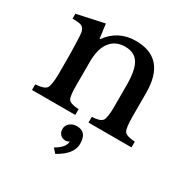

<svg xmlns="http://www.w3.org/2000/svg" viewBox="-166 -644 991 1018"><g transform="rotate(30 329.0 -134.5)"><path d="M206 -414H209Q272 -501 379 -501Q563 -501 563 -289V-149Q563 -74 575 -56Q587 -38 640 -35V0H377V-35Q427 -37 440 -55Q453 -73 453 -143V-271Q453 -366 427.5 -406Q402 -446 345 -446Q286 -446 253.5 -403Q221 -360 222 -277V-149Q221 -73 232.5 -55.5Q244 -38 296 -35V0H31V-34Q84 -38 97 -55.5Q110 -73 111 -142V-262Q109 -373 105 -397Q99 -421 84.5 -428Q70 -435 28 -435V-465L194 -501ZM307 232 284 206Q341 174 341 136Q333 144 317 144Q299 144 286.5 131.5Q274 119 274 98Q274 77 291 62Q308 47 335 47Q395 47 395 120Q395 184 307 232Z"/></g></svg>

Font: Kolar Light
Style: Regular
Weight: 300
Designer: Ramakrishna Saiteja (Kannada); Shiva Nallaperumal (Latin)
Foundry: Indian Type Foundry
Version: Version 1.001;PS 1.0;hotconv 1.0.88;makeotf.lib2.5.647800